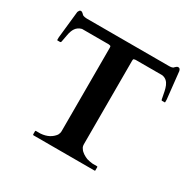

<svg xmlns="http://www.w3.org/2000/svg" viewBox="-155 -871 1043 1034"><g transform="rotate(30 366.5 -354.0)"><path d="M173 -23V-4C173 -3 173 -2 174 -2C175 0 176 0 177 0H556C558 0 559 0 560 -2V-23C560 -24 560 -24 559 -26C558 -26 557 -27 556 -27H528C515 -28 504 -31 492 -34C473.7 -41.3 452.7 -53.7 444 -69C438 -76 436 -85 436 -95V-614C436 -627.2 440.5 -624.6 450 -627H616C662.2 -619.3 667.2 -570.1 676 -526C677.5 -521.4 677.6 -507 683 -507H699C701 -507 702 -508 702 -509V-525L684 -692C681.9 -700.5 679.1 -708 669 -708C660.8 -708 655.1 -700.2 650 -696C646.9 -689.7 631.9 -688 623 -688H111C100.1 -688 96.6 -689.9 88 -692C80.5 -695.8 74.6 -708 64 -708C59 -708 56 -706 54 -702C51 -699 50 -695 49 -692L31 -525V-509C31 -508 32 -507 34 -507H50C52 -508 53 -508 54 -509C56 -511 56.9 -522.7 58 -526L64 -558C70.3 -592.9 83.6 -618.7 117 -627H283C292.6 -624.6 297 -627.2 297 -614V-95C297 -86 294 -77 290 -70C271.7 -45.6 245.1 -30.1 205 -27H177C173.5 -27 173 -24.5 173 -23Z"/></g></svg>

Font: fbb
Style: Bold
Weight: 400
Designer: David J. Perry, Michael Sharpe
Version: Version 1.045